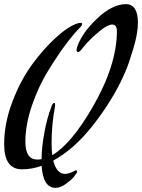

<svg xmlns="http://www.w3.org/2000/svg" viewBox="-20 -784 683 923"><path d="M519 -666Q498 -666 461 -636Q424 -606 401 -580.5Q378 -555 374 -549Q363 -534 355 -534Q348 -534 348 -545Q348 -548 350 -556Q373 -625 446.5 -694.5Q520 -764 585 -764Q643 -764 643 -675Q643 -624 621 -550.5Q599 -477 584 -442.5Q569 -408 559 -388Q504 -278 419 -172Q334 -66 236 -12Q252 52 293 52Q311 52 337 38Q341 35 345 35Q351 35 351 41Q351 43 349 47Q344 55 334.5 67Q325 79 298 99Q271 119 247 119Q187 119 180 13Q134 30 86 30Q0 30 0 -91Q0 -190 39 -293.5Q78 -397 134 -473.5Q190 -550 249.5 -604Q309 -658 354 -672Q359 -674 367 -674Q375 -674 375 -669Q375 -663 367 -654Q338 -626 298.5 -573.5Q259 -521 212.5 -446Q166 -371 134 -278Q102 -185 102 -103Q102 -17 159 -17Q173 -17 180 -19Q180 -76 194 -150Q200 -184 209 -216Q218 -248 224 -262L229 -277Q234 -289 242 -289Q245 -289 245 -284Q245 -277 244 -270Q228 -183 228 -99Q228 -66 231 -38Q322 -91 424 -267Q542 -470 542 -635Q542 -666 519 -666Z"/></svg>

Font: Aguafina Script
Style: Regular
Weight: 400
Designer: Angel Koziupa and Alejandro Paul
Foundry: Angel Koziupa and Alejandro Paul
Version: Version 1.000